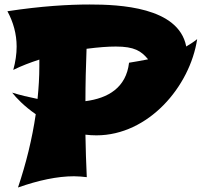

<svg xmlns="http://www.w3.org/2000/svg" viewBox="-20 -768 897 854"><path d="M857 -594C841 -581 825 -571 808 -561V-563C773 -737 511 -748 379 -748C285 -748 164 -741 13 -718C39 -670 54 -617 54 -561C54 -528 49 -493 39 -457C75 -475 115 -490 155 -503V-474C155 -425 152 -377 147 -328C108 -336 69 -345 34 -356C52 -333 88 -295 139 -260C123 -150 96 -41 60 66C151 34 235 16 309 16C329 16 348 18 366 20C363 -43 361 -106 360 -169C376 -167 392 -166 409 -166C640 -166 825 -383 857 -594ZM495 -561C578 -561 608 -541 638 -505V-504C610 -498 582 -494 554 -489C541 -378 461 -331 360 -318C360 -395 362 -473 365 -551C419 -558 461 -561 495 -561Z"/></svg>

Font: Shojumaru
Style: Regular
Weight: 400
Designer: Astigmatic (AOETI)
Foundry: Astigmatic (AOETI)
Version: Version 1.000